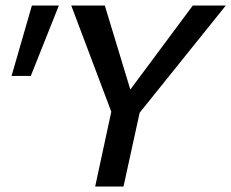

<svg xmlns="http://www.w3.org/2000/svg" viewBox="-20 -678 841 698"><path d="M461 -235 414 -299 681 -658H801ZM326 0 390 -297H494L429 0ZM397 -239 239 -658H361L470 -299ZM92 -402H22L96 -658H194Z"/></svg>

Font: Ysabeau Infant SemiBold
Style: Italic
Weight: 600
Italic angle: -12°
Designer: Christian Thalmann (Catharsis Fonts)
Version: Version 2.002; featfreeze: ss01,ss02,lnum